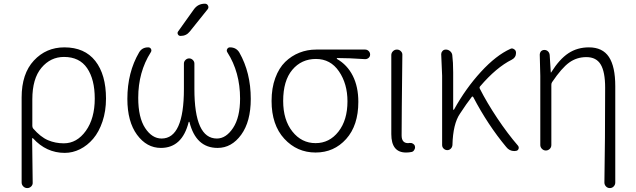

<svg xmlns="http://www.w3.org/2000/svg" viewBox="-20 -796 3373 1018"><path d="M94.7 170.9V-279.3Q94.7 -405.3 159.7 -475.1Q224.6 -544.9 321.3 -544.9Q428.7 -544.9 485.4 -472.7Q542 -400.4 542 -273.4Q542 -207 523.4 -151.9Q504.9 -96.7 474.1 -60.5Q443.4 -24.4 404.3 -4.9Q365.2 14.6 323.2 14.6Q225.6 14.6 155.3 -62.5Q153.3 -64.5 151.9 -63.5Q150.4 -62.5 150.4 -60.5Q152.3 62.5 153.3 170.9Q154.3 183.6 145.5 192.4Q136.7 201.2 124.5 201.2Q112.3 201.2 103.5 192.4Q94.7 183.6 94.7 170.9ZM318.4 -36.1Q387.7 -36.1 435.1 -102.1Q482.4 -168 482.4 -273.4Q482.4 -375 441.9 -434.6Q401.4 -494.1 319.3 -494.1Q248 -494.1 199.7 -436.5Q151.4 -378.9 151.4 -269.5V-128.9Q151.4 -121.1 155.3 -115.2Q195.3 -69.3 234.4 -52.7Q273.4 -36.1 318.4 -36.1Z M1007.8 -746.1Q1029.3 -776.4 1066.4 -776.4Q1078.1 -776.4 1083 -766.1Q1087.9 -755.9 1081.1 -747.1L986.3 -628.9Q967.8 -605.5 937.5 -605.5Q927.7 -605.5 923.3 -613.8Q918.9 -622.1 924.8 -629.9ZM984.4 -149.4Q983.4 -150.4 982.4 -150.4Q981.4 -150.4 980.5 -149.4Q946.3 -11.7 833 -11.7Q757.8 -11.7 706.5 -81.5Q655.3 -151.4 655.3 -271.5Q655.3 -412.1 717.8 -518.6Q733.4 -544.9 765.6 -544.9Q776.4 -544.9 780.8 -536.1Q785.2 -527.3 779.3 -518.6Q712.9 -414.1 712.9 -277.3Q712.9 -172.9 749.5 -117.2Q786.1 -61.5 836.9 -61.5Q955.1 -61.5 955.1 -324.2V-459Q955.1 -469.7 963.4 -478Q971.7 -486.3 982.9 -486.3Q994.1 -486.3 1002.4 -478Q1010.7 -469.7 1010.7 -459V-324.2Q1010.7 -61.5 1129.9 -61.5Q1178.7 -61.5 1215.8 -117.7Q1252.9 -173.8 1252.9 -273.4Q1252.9 -413.1 1185.5 -518.6Q1179.7 -527.3 1184.6 -536.1Q1189.5 -544.9 1199.2 -544.9Q1232.4 -544.9 1249 -517.6Q1309.6 -411.1 1309.6 -271.5Q1309.6 -151.4 1258.8 -81.5Q1208 -11.7 1133.8 -11.7Q1018.6 -11.7 984.4 -149.4Z M1653.3 12.7Q1554.7 12.7 1487.3 -60.5Q1419.9 -133.8 1419.9 -260.7Q1419.9 -329.1 1439.5 -382.3Q1459 -435.5 1492.2 -467.8Q1525.4 -500 1567.4 -516.6Q1609.4 -533.2 1656.2 -533.2H1916Q1926.8 -533.2 1934.6 -525.4Q1942.4 -517.6 1942.4 -506.8Q1942.4 -496.1 1934.6 -489.3Q1926.8 -482.4 1916 -482.4Q1830.1 -488.3 1767.6 -488.3Q1765.6 -488.3 1765.6 -486.3Q1765.6 -484.4 1766.6 -483.4Q1821.3 -452.1 1850.6 -394Q1879.9 -335.9 1879.9 -255.9Q1879.9 -130.9 1815.4 -59.1Q1751 12.7 1653.3 12.7ZM1653.3 -37.1Q1726.6 -37.1 1774.4 -98.1Q1822.3 -159.2 1822.3 -258.8Q1822.3 -351.6 1777.3 -417.5Q1732.4 -483.4 1655.3 -483.4Q1578.1 -483.4 1529.8 -425.8Q1481.4 -368.2 1481.4 -260.7Q1481.4 -160.2 1530.3 -98.6Q1579.1 -37.1 1653.3 -37.1Z M2132.8 12.7Q2054.7 12.7 2054.7 -85V-503.9Q2054.7 -515.6 2063.5 -524.4Q2072.3 -533.2 2084.5 -533.2Q2096.7 -533.2 2105.5 -524.4Q2114.3 -515.6 2113.3 -503.9Q2109.4 -168 2109.4 -78.1Q2109.4 -37.1 2143.6 -37.1Q2147.5 -37.1 2152.3 -38.1Q2162.1 -39.1 2169.9 -34.2Q2177.7 -29.3 2179.7 -21.5Q2180.7 -17.6 2180.7 -14.6Q2180.7 -7.8 2176.8 -2Q2171.9 7.8 2162.1 9.8Q2148.4 12.7 2132.8 12.7Z M2726.6 -23.4Q2730.5 -18.6 2730.5 -12.7Q2730.5 -9.8 2729.5 -6.8Q2725.6 2.9 2715.8 3.9Q2711.9 4.9 2707 4.9Q2680.7 4.9 2664.1 -16.6Q2566.4 -133.8 2489.3 -281.2Q2487.3 -284.2 2484.9 -284.2Q2482.4 -284.2 2481.4 -282.2Q2453.1 -246.1 2418.9 -193.4Q2381.8 -139.6 2378.9 -27.3Q2377.9 -15.6 2370.1 -7.8Q2362.3 0 2351.6 0Q2340.8 0 2332.5 -7.8Q2324.2 -15.6 2324.2 -27.3V-394.5L2319.3 -508.8Q2319.3 -517.6 2325.2 -524.4Q2332 -533.2 2343.8 -533.2Q2356.4 -533.2 2366.2 -524.9Q2376 -516.6 2377.9 -504.9Q2382.8 -466.8 2382.8 -412.1V-215.8Q2382.8 -213.9 2384.8 -213.9Q2386.7 -213.9 2387.7 -215.8Q2449.2 -327.1 2529.8 -415Q2610.4 -502.9 2686.5 -537.1Q2690.4 -539.1 2694.3 -539.1Q2700.2 -539.1 2705.1 -535.2Q2714.8 -530.3 2715.8 -518.6Q2715.8 -516.6 2715.8 -513.7Q2715.8 -491.2 2693.4 -479.5Q2611.3 -438.5 2525.4 -337.9Q2520.5 -332 2524.4 -325.2Q2561.5 -252 2616.2 -169.9Q2670.9 -87.9 2726.6 -23.4Z M3242.2 171.9Q3242.2 183.6 3233.9 192.4Q3225.6 201.2 3213.4 201.2Q3201.2 201.2 3192.9 192.4Q3184.6 183.6 3184.6 171.9Q3188.5 -53.7 3188.5 -331.1Q3188.5 -415 3165 -454.1Q3141.6 -493.2 3088.9 -493.2Q3038.1 -493.2 2998 -464.4Q2958 -435.5 2907.2 -360.4Q2903.3 -354.5 2903.3 -346.7V-27.3Q2903.3 -14.6 2894.5 -6.3Q2885.7 2 2874 2Q2862.3 2 2853.5 -6.8Q2844.7 -15.6 2844.7 -27.3V-393.6L2841.8 -506.8Q2841.8 -515.6 2847.7 -523.4Q2855.5 -531.2 2866.2 -531.2Q2877.9 -531.2 2885.7 -523.4Q2893.6 -515.6 2894.5 -503.9L2900.4 -412.1Q2900.4 -411.1 2901.4 -411.1Q2902.3 -411.1 2902.3 -412.1Q2946.3 -482.4 2993.7 -513.7Q3041 -544.9 3102.5 -544.9Q3174.8 -544.9 3208.5 -494.1Q3242.2 -443.4 3242.2 -338.9Z"/></svg>

Font: irohamaru Light
Style: Regular
Weight: 200
Designer: [Source Han Sans]
Ryoko NISHIZUKA  (kana & ideographs); Paul D. Hunt (Latin, Greek & Cyrillic); Wenlong ZHANG  (bopomofo
Version: Version 1.01